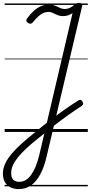

<svg xmlns="http://www.w3.org/2000/svg" viewBox="-32 -909 625 1323"><path d="M97 394Q64 394 39.5 381.5Q15 369 1.5 345.5Q-12 322 -12 288Q-12 252 4 218Q20 184 49.5 149Q79 114 120 78Q161 42 210 2Q265 -44 318.5 -84.5Q372 -125 420 -158.5Q468 -192 505 -215Q515 -222 522.5 -221Q530 -220 536 -209Q543 -198 540.5 -191Q538 -184 528 -177Q487 -151 436.5 -115Q386 -79 331 -36Q276 7 219 54Q178 87 146 117Q114 147 91.5 175Q69 203 57 229.5Q45 256 45 284Q45 314 59 329Q73 344 101 344Q148 344 182.5 296Q217 248 238 162L468 -819Q456 -810 439 -804Q422 -798 403 -798Q385 -798 371.5 -802.5Q358 -807 347 -812.5Q336 -818 325.5 -822.5Q315 -827 302 -827Q283 -827 265.5 -819Q248 -811 231 -795Q214 -779 194 -755Q188 -748 180.5 -746Q173 -744 162 -751Q151 -758 149.5 -765.5Q148 -773 154 -781Q177 -813 200.5 -834Q224 -855 249 -866Q274 -877 301 -877Q324 -877 339 -872.5Q354 -868 365.5 -862Q377 -856 388.5 -851.5Q400 -847 414 -847Q434 -847 451.5 -856Q469 -865 481 -876Q490 -883 496.5 -886Q503 -889 511 -889Q525 -889 531 -883Q537 -877 534 -867L291 162Q274 238 247 289.5Q220 341 183 367.5Q146 394 97 394ZM0 365H573V375H0ZM0 -20H573V0H0ZM0 -505H573V-500H0ZM0 -885H573V-875H0Z"/></svg>

Font: Playwrite AT Guides
Style: Italic
Weight: 400
Italic angle: -13.0072°
Designer: Veronika Burian, José Scaglione
Foundry: TypeTogether
Version: Version 1.002